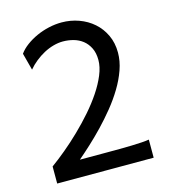

<svg xmlns="http://www.w3.org/2000/svg" viewBox="-108 -813 803 901"><g transform="rotate(-15 293.0 -362.5)"><path d="M527.3 0H58.6V-83Q91.8 -106.9 129.6 -138.4Q167.5 -169.9 204.8 -206.1Q242.2 -242.2 276.6 -281.5Q311 -320.8 337.4 -360.4Q363.8 -399.9 379.6 -438.2Q395.5 -476.6 395.5 -510.3Q395.5 -544.4 383.5 -568.6Q371.6 -592.8 352.1 -608.2Q332.5 -623.5 307.6 -630.4Q282.7 -637.2 256.3 -637.2Q233.9 -637.2 210 -630.6Q186 -624 163.3 -611.8Q140.6 -599.6 119.9 -583Q99.1 -566.4 83 -546.9L61 -629.9Q75.7 -650.4 99.1 -667.7Q122.6 -685.1 151.1 -698Q179.7 -710.9 211.2 -718Q242.7 -725.1 273.4 -725.1Q317.4 -725.1 357.2 -710.7Q397 -696.3 427.2 -669.7Q457.5 -643.1 475.3 -605.2Q493.2 -567.4 493.2 -520Q493.2 -479 478.3 -436.8Q463.4 -394.5 438.5 -353.3Q413.6 -312 381.8 -272.9Q350.1 -233.9 316.4 -198.7Q282.7 -163.6 250 -133.5Q217.3 -103.5 190.4 -80.6H314.9Q351.1 -80.6 383.3 -80.8Q415.5 -81.1 442.6 -81.8Q469.7 -82.5 491.2 -84Q512.7 -85.4 527.3 -87.9Z"/></g></svg>

Font: Andika Am
Style: Regular
Weight: 400
Designer: Victor Gaultney, Annie Olsen, Julie Remington, Don Collingsworth, Eric Hays, Becca Hirsbrunner
Foundry: SIL International
Version: Version 5.000